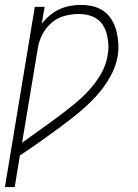

<svg xmlns="http://www.w3.org/2000/svg" viewBox="-43 -548 563 783"><path d="M-23 215 99 -520H139L127 -451Q142 -470 160.5 -485.5Q179 -501 200 -510.5Q221 -520 243 -524Q265 -528 287 -528Q313 -528 337.5 -522Q362 -516 381.5 -501.5Q401 -487 413.5 -466Q426 -445 432 -420.5Q438 -396 439.5 -370.5Q441 -345 437 -319Q429 -274 404.5 -231.5Q380 -189 346.5 -153Q313 -117 275 -86Q237 -55 197.5 -26Q158 3 118.5 31Q79 59 38 86L17 215ZM47 34Q82 9 117 -16Q152 -41 186.5 -66.5Q221 -92 254.5 -119Q288 -146 317.5 -177.5Q347 -209 368.5 -246Q390 -283 396 -323Q400 -344 399 -364.5Q398 -385 393.5 -404.5Q389 -424 379.5 -441Q370 -458 354 -469.5Q338 -481 318.5 -486Q299 -491 278 -491Q249 -491 219.5 -483Q190 -475 166.5 -454.5Q143 -434 129 -406Q115 -378 111 -350Z"/></svg>

Font: Iosevka Term Curly Extralight
Style: Italic
Weight: 200
Italic angle: -9°
Designer: Belleve Invis
Foundry: Belleve Invis
Version: Version 32.3.0